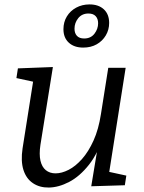

<svg xmlns="http://www.w3.org/2000/svg" viewBox="-20 -832 645 861"><path d="M199.3 9Q157.9 9.7 127.8 -10.5Q97.6 -30.7 85.1 -70Q72.6 -109.4 81.2 -166.7L130.9 -481.5L138.9 -463.5L53.6 -481.9L60.3 -525.4L217.2 -531.4L161.3 -182.5Q154.9 -139.9 161.4 -111.5Q167.9 -83.2 185.5 -68.9Q203.2 -54.6 229.1 -54.6Q256.8 -54.6 287.7 -70.4Q318.7 -86.2 347.8 -119Q376.9 -151.8 399.5 -201.9Q422.2 -252 432.8 -321.3L465.5 -528H543.5L467.9 -48.2L457.2 -63.9L546.5 -44.5L539.8 -1.3L389.2 3.3L421.9 -194.5L446 -231.4Q421 -146.4 379.2 -93.5Q337.3 -40.7 290.2 -16.2Q243 8.4 199.3 9ZM353 -618.6Q312.6 -618.6 288.6 -640.6Q264.5 -662.7 264.5 -701.1Q264.5 -733.1 279.7 -758.1Q294.9 -783.2 321.6 -797.7Q348.3 -812.2 381.7 -812.2Q421.8 -812.2 445.7 -790.2Q469.5 -768.1 469.5 -729.1Q469.5 -698.7 454.5 -673.3Q439.5 -648 413.6 -633.3Q387.8 -618.6 353 -618.6ZM357.4 -659.4Q387 -659.4 403.5 -680.7Q420 -702.1 420 -727.7Q420 -747.7 409 -759.6Q398 -771.4 376.7 -771.4Q347.7 -771.4 330.9 -750.6Q314.1 -729.7 314.1 -703.1Q314.1 -683.1 325 -671.2Q336 -659.4 357.4 -659.4Z"/></svg>

Font: Bitter Thin
Style: Italic
Weight: 100
Italic angle: -9°
Designer: Sol Matas, and Bitter project Authors
Foundry: Sol Matas
Version: Version 2.002